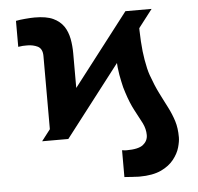

<svg xmlns="http://www.w3.org/2000/svg" viewBox="-53 -607 882 856"><g transform="rotate(-5 388.0 -179.0)"><path d="M655.8 -545.4 235.4 0H118.2L538.6 -545.4ZM479 -377.9 593.3 -505.9Q592.8 -454.6 595.7 -405.3Q598.6 -357.9 605 -321.8Q612.3 -278.8 621.6 -252.4Q639.2 -203.1 656.7 -168.5Q659.7 -162.6 672.1 -137.9Q684.6 -113.3 690.9 -101.1Q707 -69.8 717.3 -37.1Q727.1 -6.3 727.1 35.6Q727.1 53.7 719.7 80.1Q712.4 106.4 691.9 132.8Q670.9 159.7 634.8 176.8Q596.2 194.8 537.6 194.8Q533.2 194.8 528.1 194.6Q522.9 194.3 516.4 193.8Q509.8 193.4 505.9 193.4Q481.9 192.4 469.7 190.9V70.8Q470.2 70.8 481 72.3Q484.9 72.8 489.7 72.8Q543 72.8 564 56.2Q585.4 39.1 585.4 12.7Q585.4 -14.2 572.3 -41Q569.8 -46.4 540 -102.1Q521.5 -136.7 506.3 -184.6Q498.5 -206.5 492.7 -236.3Q486.3 -264.2 482.4 -298.8Q478.5 -337.4 479 -377.9ZM290.5 -378.4V-125.5L157.2 -4.4V-378.4Q157.2 -410.2 136.2 -421.4Q115.2 -431.6 89.4 -431.6Q76.2 -431.6 69.3 -431.2Q62.5 -430.7 48.8 -428.7V-544.9Q65.4 -548.3 88.9 -550.3Q115.7 -552.7 132.8 -552.7Q185.1 -552.7 215.3 -538.6Q245.1 -524.9 262.7 -499.5Q278.3 -476.1 284.7 -443.4Q290.5 -412.1 290.5 -378.4Z"/></g></svg>

Font: My Font
Style: Regular
Weight: 500
Designer: Rasmus Andersson
Foundry: rsms
Version: Version 0.001